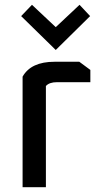

<svg xmlns="http://www.w3.org/2000/svg" viewBox="-20 -779 422 799"><path d="M74 0V-460Q109 -522 207 -522H310L356 -488V-437H217Q185 -437 171 -421V0ZM68 -712 113 -759 212 -666 311 -759 355 -712 212 -571Z"/></svg>

Font: Oxanium Medium
Style: Regular
Weight: 500
Designer: Severin Meyer
Version: Version 1.001